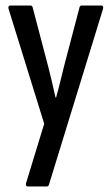

<svg xmlns="http://www.w3.org/2000/svg" viewBox="-20 -675 402 695"><path d="M81 0Q76 0 74.5 -3Q73 -6 74 -11L140 -227L11 -643Q8 -655 18 -655H90Q96 -655 98 -649L154 -436Q161 -408 168 -379Q175 -350 181 -322H183Q191 -350 198 -379Q205 -408 212 -436L268 -649Q270 -655 276 -655H346Q356 -655 353 -643L157 -6Q155 0 149 0Z"/></svg>

Font: Sofia Sans Extra Condensed Medium
Style: Regular
Weight: 500
Version: Version 4.100